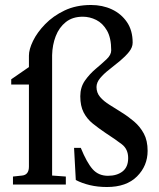

<svg xmlns="http://www.w3.org/2000/svg" viewBox="-20 -740 636 770"><path d="M32 0V-32L69 -36Q96 -39 96 -72V-401H25V-422L96 -471V-517Q96 -542 112.5 -576Q129 -610 161 -643Q193 -676 239 -698Q285 -720 345 -720Q391 -720 428.5 -702.5Q466 -685 489 -651.5Q512 -618 512 -569Q512 -550 497.5 -532Q483 -514 461.5 -496Q440 -478 418 -461Q396 -444 381.5 -426.5Q367 -409 367 -391Q367 -368 381.5 -351Q396 -334 419.5 -319.5Q443 -305 468 -289Q494 -273 518 -252.5Q542 -232 557 -204Q572 -176 572 -135Q572 -75 529.5 -32.5Q487 10 409 10Q372 10 340.5 2.5Q309 -5 284 -18L277 -147H304Q328 -88 351.5 -61.5Q375 -35 413 -35Q449 -35 471.5 -52.5Q494 -70 494 -106Q494 -142 468.5 -161.5Q443 -181 403 -207Q375 -226 352 -244.5Q329 -263 315.5 -289Q302 -315 302 -354Q302 -390 320.5 -416.5Q339 -443 364 -464Q389 -485 407.5 -502.5Q426 -520 426 -538Q426 -588 409 -617.5Q392 -647 366 -660Q340 -673 312 -673Q271 -673 244 -651.5Q217 -630 203.5 -595Q190 -560 189 -519V-36L244 -32V0Z"/></svg>

Font: Gulzar
Style: Regular
Weight: 400
Designer: Borna Izadpanah, Alice Savoie, Simon Cozens, Fiona Ross
Version: Version 1.000;[7b34f74]; ttfautohint (v1.8.4)